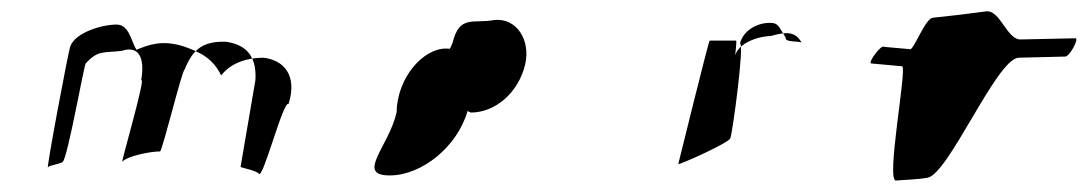

<svg xmlns="http://www.w3.org/2000/svg" viewBox="-20 -335 1904 336"><path d="M103 -254C100 -247 60 -35 64 -42C65 -46 87 -48 90 -52C99 -62 127 -221 130 -224C152 -248 161 -242 193 -246C223 -256 234 -234 227 -194C237 -206 191 -48 194 -52C203 -62 243 -70 260 -70C264 -70 299 -214 303 -213C317 -248 334 -263 375 -262C403 -258 430 -244 427 -195L401 -43C403 -41 428 -37 433 -31C440 -20 476 -161 485 -153C501 -204 476 -230 441 -234C414 -234 385 -226 367 -203C352 -234 329 -244 301 -254C262 -266 239 -256 219 -248C210 -260 207 -292 184 -292C158 -292 112 -278 103 -254Z M674 -138C660 -78 602 -28 662 -28C718 -28 780 -78 798 -140C812 -201 812 -250 760 -250C721 -250 675 -200 674 -138ZM772 -260C746 -208 764 -153 804 -138C846 -138 887 -172 899 -222C909 -265 884 -304 845 -300C809 -293 784 -310 772 -260Z M1167 -48C1166 -45 1256 -85 1258 -93C1262 -102 1283 -259 1275 -259C1280 -280 1303 -295 1327 -295C1342 -295 1342 -290 1355 -269C1353 -260 1380 -264 1383 -260C1372 -280 1357 -280 1329 -272C1301 -271 1272 -257 1267 -239C1266 -238 1270 -264 1268 -264H1222C1220 -264 1168 -51 1167 -48Z M1504 -224 1559 -219C1567 -212 1530 -18 1548 -19C1556 -20 1589 -21 1603 -24C1640 -30 1723 -230 1762 -234L1844 -236C1852 -236 1869 -268 1862 -268L1768 -266C1742 -263 1731 -319 1705 -315C1684 -312 1634 -306 1613 -304C1599 -304 1578 -244 1572 -249L1527 -253C1523 -258 1500 -228 1504 -224Z"/></svg>

Font: pokerface
Style: oblique
Weight: 400
Version: Version 1